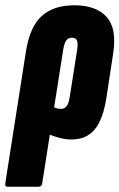

<svg xmlns="http://www.w3.org/2000/svg" viewBox="-49 -523 453 728"><path d="M-20 185Q-31 185 -29 172L50 -332Q65 -423 110 -463Q155 -503 233 -503Q315 -503 355 -459Q395 -415 380 -320L354 -149Q341 -69 309.5 -31.5Q278 6 221 6Q199 6 172 -1.5Q145 -9 125 -20L141 -125Q150 -119 160.5 -114.5Q171 -110 181 -110Q195 -110 203 -119.5Q211 -129 215 -153L244 -337Q247 -360 242.5 -370Q238 -380 224 -380Q210 -380 202.5 -370Q195 -360 191 -337L111 172Q109 185 97 185Z"/></svg>

Font: Sofia Sans Extra Condensed Black
Style: Italic
Weight: 900
Italic angle: -9°
Version: Version 4.100